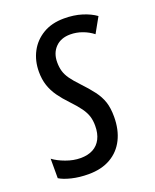

<svg xmlns="http://www.w3.org/2000/svg" viewBox="-122 -611 557 688"><g transform="rotate(-20 156.0 -267.5)"><path d="M97.7 9.8Q63 9.8 33.7 2.7Q4.4 -4.4 -11.7 -14.6V-88.9Q6.3 -75.2 34.9 -64.7Q63.5 -54.2 90.3 -54.2Q118.7 -54.2 138.2 -64.7Q157.7 -75.2 168.2 -95.7Q178.7 -116.2 178.7 -145.5Q178.7 -165.5 173.8 -181.4Q168.9 -197.3 156.5 -214.8Q144 -232.4 121.6 -255.9Q100.6 -277.8 85.7 -298.8Q70.8 -319.8 63 -343.3Q55.2 -366.7 55.2 -395.5Q55.2 -437.5 73 -471.2Q90.8 -504.9 124.3 -524.9Q157.7 -544.9 204.6 -544.9Q242.2 -544.9 272.7 -535.4Q303.2 -525.9 324.2 -510.7L292 -453.1Q273.9 -467.3 251.7 -475.3Q229.5 -483.4 206.1 -483.4Q170.4 -483.4 149.4 -461.9Q128.4 -440.4 128.4 -405.3Q128.4 -386.7 132.8 -371.3Q137.2 -356 148.4 -340.1Q159.7 -324.2 179.2 -303.7Q205.1 -276.4 221.4 -254.6Q237.8 -232.9 245.6 -209.5Q253.4 -186 253.4 -152.8Q253.4 -103.5 235.1 -66.9Q216.8 -30.3 182.1 -10.3Q147.5 9.8 97.7 9.8Z"/></g></svg>

Font: Open Sans Condensed
Style: Italic
Weight: 400
Width: 3
Italic angle: -12°
Designer: Monotype Design Team
Foundry: Monotype Imaging Inc.
Version: Version 3.000